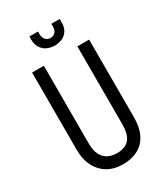

<svg xmlns="http://www.w3.org/2000/svg" viewBox="-206 -928 901 1032"><g transform="rotate(-30 244.0 -411.5)"><path d="M246 12Q213 12 185 3.5Q157 -5 135.5 -21.5Q114 -38 98.5 -61.5Q83 -85 75 -115Q67 -145 67 -181V-660H140V-177Q140 -134 153.5 -107.5Q167 -81 191 -68.5Q215 -56 247 -56Q277 -56 300 -67Q323 -78 335.5 -104.5Q348 -131 348 -177V-660H421V-181Q421 -121 404.5 -83Q388 -45 362 -24.5Q336 -4 305.5 4Q275 12 246 12ZM152 -835H205Q202 -801 214.5 -786Q227 -771 246 -771Q265 -771 278 -785.5Q291 -800 287 -835H339Q343 -791 329 -767Q315 -743 292 -733.5Q269 -724 246 -724Q222 -724 198.5 -734.5Q175 -745 161.5 -770Q148 -795 152 -835Z"/></g></svg>

Font: Bricolage Grotesque Condensed Light
Style: Regular
Weight: 300
Width: 3
Designer: Mathieu Triay
Foundry: Atelier Triay
Version: Version 1.000;gftools[0.9.30]